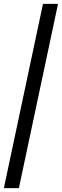

<svg xmlns="http://www.w3.org/2000/svg" viewBox="-51 -832 321 996"><path d="M172 -812H250L47 144H-31Z"/></svg>

Font: Prompt Light
Style: Italic
Weight: 300
Italic angle: -12°
Designer: Katatrad Team
Foundry: CadsonDemak
Version: Version 1.000